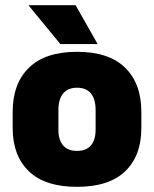

<svg xmlns="http://www.w3.org/2000/svg" viewBox="-20 -708 596 743"><path d="M278 15Q154.5 15 91.8 -45.2Q29 -105.5 29 -212.5V-275Q29 -384.5 92 -446Q155 -507.5 278 -507.5Q401.5 -507.5 464.2 -446Q527 -384.5 527 -275V-212.5Q527 -105.5 464.5 -45.2Q402 15 278 15ZM278 -124Q313.5 -124 331.8 -145.2Q350 -166.5 350 -206V-282Q350 -324.5 331.8 -346.5Q313.5 -368.5 278 -368.5Q243 -368.5 224.5 -346.5Q206 -324.5 206 -282V-206Q206 -166.5 224.5 -145.2Q243 -124 278 -124ZM272.5 -688 357 -539V-537.5H213.5L91.5 -686V-688Z"/></svg>

Font: Anek Latin Medium ExtraBold
Style: Regular
Weight: 800
Version: Version 1.003